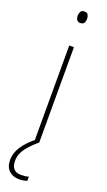

<svg xmlns="http://www.w3.org/2000/svg" viewBox="-181 -753 558 1001"><g transform="rotate(20 97.5 -252.5)"><path d="M99 -722Q115 -722 120 -712Q125 -702 125 -690Q125 -677 119.5 -667.5Q114 -658 98 -658Q84 -658 78.5 -667.5Q73 -677 73 -690Q73 -702 78.5 -712Q84 -722 99 -722ZM111 -528V0H85V-528ZM25 133Q25 192 79 192Q91 192 103 190.5Q115 189 121 186V210Q114 212 102.5 214.5Q91 217 77 217Q43 217 21 196.5Q-1 176 -1 137Q-1 63 93 -10L112 0Q75 30 50 62.5Q25 95 25 133Z"/></g></svg>

Font: Noto Sans Lao UI SemCond Thin
Style: Regular
Weight: 100
Width: 4
Designer: Monotype Design Team
Foundry: Monotype Imaging Inc.
Version: Version 2.000; ttfautohint (v1.8.4.7-5d5b)